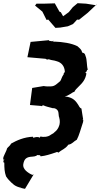

<svg xmlns="http://www.w3.org/2000/svg" viewBox="-24 -968 628 1205"><path d="M351 -197C351 -183 340 -154 320 -140C314 -133 311 -131 296 -123C277 -107 246 -107 231 -111C226 -111 228 -100 222 -104L224 -106C207 -110 197 -107 188 -104C185 -101 180 -110 185 -110C126 -108 80 -86 46 -67C38 -51 25 -45 20 -36C17 -19 -4 12 -4 27C1 35 -6 39 4 33C4 38 -5 38 -2 40C-5 47 0 56 3 52C3 87 4 111 14 139C17 143 27 158 30 160C55 186 69 203 111 211C104 211 102 215 110 212C118 214 125 216 133 217L187 127C182 129 184 126 180 130C151 118 117 93 122 63C128 29 141 17 179 15C182 15 202 14 210 5L220 6C220 5 216 5 230 7C228 12 224 9 232 13C261 10 290 1 328 -12C327 -4 331 -8 326 -12C333 -16 340 -13 343 -10C366 -31 384 -31 405 -60C429 -63 438 -81 458 -91C473 -119 481 -153 497 -201L499 -213C496 -215 490 -219 498 -218C496 -238 490 -260 487 -287C474 -291 473 -303 463 -316C444 -345 424 -358 382 -363C409 -367 426 -388 443 -392C445 -400 460 -416 468 -423C491 -446 513 -466 519 -511C518 -504 514 -509 512 -514C521 -518 523 -525 521 -532C522 -523 523 -532 527 -530C519 -559 523 -593 513 -616C508 -631 510 -632 491 -639C489 -659 468 -671 462 -678C424 -697 370 -705 316 -707C321 -709 318 -703 310 -707C311 -716 315 -714 300 -706C308 -711 298 -708 304 -709L283 -712L285 -716L168 -705L148 -609L262 -599L271 -594L282 -596C304 -588 311 -591 331 -584C362 -576 381 -553 383 -518C382 -517 376 -510 385 -509C384 -514 373 -510 378 -507C378 -507 369 -504 377 -504C361 -481 362 -470 354 -459C334 -443 321 -427 298 -426C283 -425 267 -425 250 -428L178 -416L164 -309L235 -303L240 -301C242 -304 238 -306 248 -307C265 -299 282 -296 307 -289C323 -291 342 -279 343 -259C345 -249 344 -237 347 -233C350 -223 352 -211 351 -197ZM372 -866 358 -891 349 -895 320 -947 253 -945H205L196 -933C211 -921 227 -908 242 -895L268 -843L279 -845L324 -793L354 -795L402 -803L434 -817L460 -845L472 -844L527 -888L584 -942L579 -935L516 -945L463 -948L433 -923L408 -892Z"/></svg>

Font: Asimov Print
Style: DIt
Weight: 250
Width: 0
Designer: Google
Version: Version 2.000980: 2014